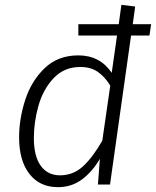

<svg xmlns="http://www.w3.org/2000/svg" viewBox="-20 -763 645 794"><path d="M598 -616H522L435 0H385L393 -106Q362 -53 319 -21Q276 11 220 11Q144 11 101.5 -44Q59 -99 59 -195Q59 -271 84 -349Q109 -427 164 -480.5Q219 -534 304 -534Q393 -534 442 -462L464 -616H304V-663H471L482 -743L539 -736L529 -663H605ZM436 -409Q414 -445 385 -465.5Q356 -486 312 -486Q245 -486 201.5 -439.5Q158 -393 139 -325.5Q120 -258 120 -192Q120 -117 148.5 -77.5Q177 -38 228 -38Q282 -38 322 -74Q362 -110 403 -181Z"/></svg>

Font: Fira Sans Light
Style: Italic
Weight: 300
Italic angle: -8°
Designer: bBox Type GmbH & Carrois Corporate GbR & Edenspiekermann AG
Foundry: bBox Type GmbH & Carrois Corporate GbR & Edenspiekermann AG
Version: Version 4.301